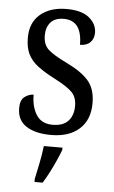

<svg xmlns="http://www.w3.org/2000/svg" viewBox="-54 -582 497 840"><g transform="rotate(5 194.0 -162.0)"><path d="M184 10Q115 10 75 -16Q35 -42 35 -95Q35 -131 54 -145Q73 -159 93 -159Q93 -106 115.5 -70.5Q138 -35 187 -35Q233 -35 255.5 -59.5Q278 -84 278 -126Q278 -163 257 -185Q236 -207 180 -236Q133 -260 103.5 -282.5Q74 -305 60 -333.5Q46 -362 46 -405Q46 -472 89.5 -508.5Q133 -545 204 -545Q271 -545 304 -517.5Q337 -490 337 -452Q337 -426 321 -410Q305 -394 276 -394Q276 -501 196 -501Q157 -501 138 -479Q119 -457 119 -422Q119 -381 143 -359.5Q167 -338 223 -311Q290 -279 321.5 -243Q353 -207 353 -144Q353 -71 308 -30.5Q263 10 184 10ZM130 208Q137 174 145 136Q153 98 157 61H239V71Q231 92 219 119Q207 146 193 173Q179 200 166 221H130Z"/></g></svg>

Font: Noto Serif Condensed
Style: Regular
Weight: 400
Width: 3
Designer: Monotype Design Team
Foundry: Monotype Imaging Inc.
Version: Version 2.013; ttfautohint (v1.8.4.7-5d5b)